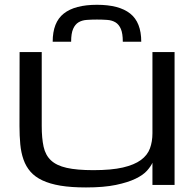

<svg xmlns="http://www.w3.org/2000/svg" viewBox="-20 -783 822 813"><path d="M203.1 -606.4Q203.1 -688.5 250 -725.6Q296.9 -762.7 390.6 -762.7Q484.4 -762.7 531.2 -725.6Q578.1 -688.5 578.1 -606.4H500Q500 -641.6 491.7 -660.6Q483.4 -679.7 468.8 -688.5Q454.1 -697.3 434.1 -698.7Q414.1 -700.2 390.6 -700.2Q367.2 -700.2 347.2 -698.7Q327.1 -697.3 312.5 -688.5Q297.9 -679.7 289.6 -660.6Q281.2 -641.6 281.2 -606.4ZM156.7 -562.5V-250Q156.7 -197.8 164.6 -161.9Q172.4 -126 195.8 -104Q219.2 -82 262.2 -72.3Q305.2 -62.5 375.5 -62.5Q451.7 -62.5 500.2 -73.7Q548.8 -85 576.7 -105.5Q604.5 -126 615 -154.8Q625.5 -183.6 625.5 -218.8V-562.5H719.2V0H625.5V-93.8Q618.7 -78.6 602.5 -60.3Q586.4 -42 554.2 -26.4Q522 -10.7 470.9 0Q419.9 10.7 344.2 10.7Q281.2 10.7 236.1 3.2Q190.9 -4.4 159.4 -19.3Q127.9 -34.2 108.9 -56.2Q89.8 -78.1 79.6 -107.2Q69.3 -136.2 65.9 -171.9Q62.5 -207.5 62.5 -250L63 -562.5Z"/></svg>

Font: Michroma
Style: Regular
Weight: 400
Version: Version 1.000